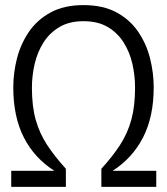

<svg xmlns="http://www.w3.org/2000/svg" viewBox="-20 -732 656 752"><path d="M24 0V-63H193Q115 -112.5 73.5 -193.5Q32 -274.5 32 -390Q32 -446.5 46.5 -503.2Q61 -560 93.2 -607.2Q125.5 -654.5 178.2 -683.2Q231 -712 307 -712Q384 -712 436.8 -683.2Q489.5 -654.5 521.5 -607.2Q553.5 -560 567.8 -503.2Q582 -446.5 582 -390Q582 -274.5 540.2 -193.5Q498.5 -112.5 421 -63H592V0H377V-71Q421.5 -120 450.8 -165.2Q480 -210.5 494.5 -263.5Q509 -316.5 509 -389Q509 -436 498.5 -482Q488 -528 464.2 -565.8Q440.5 -603.5 402 -626.2Q363.5 -649 307 -649Q251.5 -649 213 -626.2Q174.5 -603.5 150.5 -565.8Q126.5 -528 115.8 -481.8Q105 -435.5 105 -388Q105 -316 119.8 -263.2Q134.5 -210.5 164 -165.2Q193.5 -120 238 -71V0Z"/></svg>

Font: Overpass Mono Light
Style: Regular
Weight: 300
Monospace: yes
Designer: Delve Withrington, Dave Bailey
Foundry: Delve Fonts LLC
Version: Version 4.000